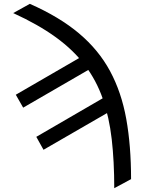

<svg xmlns="http://www.w3.org/2000/svg" viewBox="-20 -782 762 1015"><path d="M49.8 -712.9 137.7 -761.7Q293.9 -692.9 397.7 -605.5Q501.5 -518.1 561.8 -406.2Q622.1 -294.4 647.5 -153.1Q672.9 -11.7 672.9 165L584 212.9Q584 70.8 570.6 -46.4Q557.1 -163.6 523.4 -260Q489.7 -356.4 429.4 -436.5Q369.1 -516.6 275.9 -584.5Q182.6 -652.3 49.8 -712.9ZM485.4 -434.6 102.5 -212.9 63.5 -281.2 446.3 -502.9ZM593.8 -211.9 210 9.8 171.9 -58.6 553.7 -280.3Z"/></svg>

Font: Inter
Style: Regular
Weight: 400
Designer: Rasmus Andersson
Foundry: rsms
Version: Version 4.000;git-8c9346024